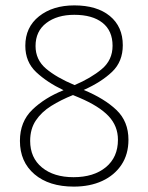

<svg xmlns="http://www.w3.org/2000/svg" viewBox="-20 -681 551 713"><path d="M256 -661Q340 -661 388 -621.5Q436 -582 436 -513Q436 -452 396 -414Q356 -376 291 -347Q368 -315 412.5 -272.5Q457 -230 457 -162Q457 -108 431 -69Q405 -30 359.5 -9Q314 12 254 12Q162 12 108 -34Q54 -80 54 -158Q54 -229 100 -273.5Q146 -318 216 -346Q155 -375 114.5 -413Q74 -451 74 -511Q74 -580 125 -620.5Q176 -661 256 -661ZM256 -626Q192 -626 152 -595.5Q112 -565 112 -510Q112 -459 151 -426Q190 -393 257 -365Q318 -391 358 -424.5Q398 -458 398 -511Q398 -567 360.5 -596.5Q323 -626 256 -626ZM92 -158Q92 -95 136 -59Q180 -23 253 -23Q328 -23 373 -60Q418 -97 418 -162Q418 -213 383 -250Q348 -287 275 -318L251 -328Q206 -310 170 -287.5Q134 -265 113 -233.5Q92 -202 92 -158Z"/></svg>

Font: Noto Sans Telugu SemiCondensed ExtraLight
Style: Regular
Weight: 200
Width: 4
Designer: Jelle Bosma - Monotype Design Team
Foundry: Monotype Imaging Inc.
Version: Version 2.005; ttfautohint (v1.8.4.7-5d5b)